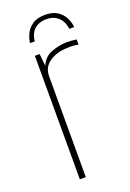

<svg xmlns="http://www.w3.org/2000/svg" viewBox="-126 -675 491 723"><g transform="rotate(-20 120.0 -313.5)"><path d="M152 -627Q184 -627 203 -613.5Q222 -600 230.5 -581.5Q239 -563 240 -546H221Q216 -578 197.5 -594Q179 -610 152 -610Q123 -610 104.5 -594.5Q86 -579 82 -546H63Q65 -563 73.5 -581.5Q82 -600 101 -613.5Q120 -627 152 -627ZM64 0V-495H83L88 -446Q101 -478 131 -489.5Q161 -501 190 -502Q215 -502 233 -499V-478Q227 -480 220 -480.5Q213 -481 205.5 -481.5Q198 -482 190 -481Q148 -481 118 -461Q88 -441 88 -404V0Z"/></g></svg>

Font: Alumni Sans Thin
Style: Regular
Weight: 100
Designer: Robert E. Leuschke
Foundry: Robert E. Leuschke
Version: Version 1.018